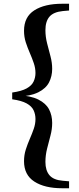

<svg xmlns="http://www.w3.org/2000/svg" viewBox="-20 -824 422 1023"><path d="M45 -295V-331Q95 -338 122 -353Q149 -368 159 -389.5Q169 -411 169 -435Q169 -461 160 -487.5Q151 -514 139 -541.5Q127 -569 117.5 -598Q108 -627 108 -660Q108 -734 163 -769Q218 -804 311 -804H348V-768L314 -765Q265 -760 243.5 -735Q222 -710 222 -663Q222 -628 231 -593Q240 -558 249 -524Q258 -490 258 -457Q258 -418 241.5 -385.5Q225 -353 184.5 -332.5Q144 -312 70 -308V-318Q144 -314 184.5 -293.5Q225 -273 241.5 -241Q258 -209 258 -169Q258 -136 249 -102Q240 -68 231 -32.5Q222 3 222 39Q222 84 243.5 109.5Q265 135 314 139L348 142V179H311Q218 179 163 143.5Q108 108 108 35Q108 2 117.5 -27.5Q127 -57 139 -84.5Q151 -112 160 -138Q169 -164 169 -190Q169 -215 159 -236.5Q149 -258 122 -273Q95 -288 45 -295Z"/></svg>

Font: Noto Serif TC ExtraBold
Style: Regular
Weight: 800
Designer: Ryoko NISHIZUKA 西塚涼子 (kana & ideographs); Frank Grießhammer (Latin, Greek & Cyrillic); Wenlong ZHANG 张文龙 (bopomofo); San
Foundry: Adobe
Version: Version 2.002-H1;hotconv 1.1.0;makeotfexe 2.6.0